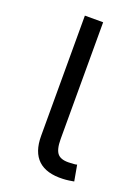

<svg xmlns="http://www.w3.org/2000/svg" viewBox="-111 -591 472 646"><g transform="rotate(20 125.0 -268.0)"><path d="M197.3 2.4Q138.7 4.9 108.9 -22.9Q79.1 -50.8 79.1 -108.4V-539.1H144.5V-121.1Q144.5 -82 158 -68.1Q171.4 -54.2 203.1 -56.6Q211.9 -57.1 216.6 -57.4Q221.2 -57.6 226.1 -59.1L236.3 -2.4Q229 -1 218.5 0.5Q208 2 197.3 2.4Z"/></g></svg>

Font: Inter 18pt Light
Style: Regular
Weight: 300
Designer: Rasmus Andersson
Foundry: rsms
Version: Version 4.001;git-66647c0bb